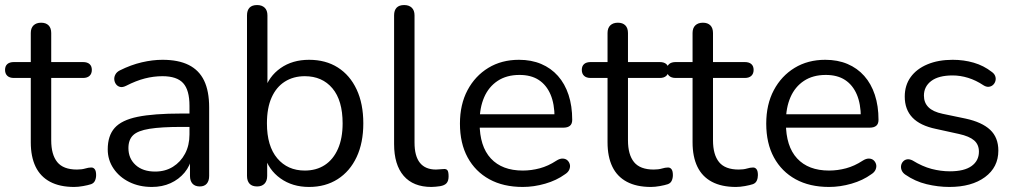

<svg xmlns="http://www.w3.org/2000/svg" viewBox="-23 -732 4024 761"><path d="M271 9Q214 9 175.5 -11.5Q137 -32 118 -71.5Q99 -111 99 -168V-423H32Q15 -423 6 -431.5Q-3 -440 -3 -455Q-3 -470 6 -478Q15 -486 32 -486H99V-601Q99 -621 110 -631.5Q121 -642 140 -642Q159 -642 169.5 -631.5Q180 -621 180 -601V-486H306Q323 -486 332 -478Q341 -470 341 -455Q341 -440 332 -431.5Q323 -423 306 -423H180V-176Q180 -119 204 -89.5Q228 -60 282 -60Q301 -60 314.5 -64Q328 -68 337 -68Q346 -69 352 -62Q358 -55 358 -38Q358 -26 353.5 -16Q349 -6 338 -2Q326 2 306.5 5.5Q287 9 271 9Z M579 9Q529 9 489.5 -10.5Q450 -30 427 -64Q404 -98 404 -140Q404 -194 431.5 -225Q459 -256 522.5 -269Q586 -282 696 -282H741V-229H697Q616 -229 569.5 -221.5Q523 -214 504.5 -196Q486 -178 486 -145Q486 -104 514.5 -78Q543 -52 592 -52Q632 -52 662.5 -71Q693 -90 710.5 -123Q728 -156 728 -199V-313Q728 -375 703 -402.5Q678 -430 621 -430Q586 -430 551 -421Q516 -412 477 -392Q463 -385 453 -387.5Q443 -390 437 -398Q431 -406 430 -416.5Q429 -427 434.5 -437Q440 -447 452 -453Q496 -475 539 -485Q582 -495 621 -495Q684 -495 725 -474.5Q766 -454 786 -412.5Q806 -371 806 -306V-35Q806 -15 796.5 -4Q787 7 769 7Q750 7 740 -4Q730 -15 730 -35V-113H739Q731 -75 708.5 -48Q686 -21 653 -6Q620 9 579 9Z M1202 9Q1136 9 1088.5 -25Q1041 -59 1025 -116L1036 -127V-35Q1036 -15 1025.5 -4Q1015 7 996 7Q976 7 966 -4Q956 -15 956 -35V-671Q956 -691 966 -701.5Q976 -712 996 -712Q1015 -712 1026 -701.5Q1037 -691 1037 -671V-373H1025Q1042 -429 1089 -462Q1136 -495 1202 -495Q1268 -495 1316 -464.5Q1364 -434 1390.5 -377.5Q1417 -321 1417 -243Q1417 -166 1390.5 -109.5Q1364 -53 1315.5 -22Q1267 9 1202 9ZM1185 -56Q1231 -56 1264.5 -78Q1298 -100 1316.5 -142Q1335 -184 1335 -243Q1335 -334 1294.5 -382Q1254 -430 1185 -430Q1140 -430 1106 -408.5Q1072 -387 1053.5 -345.5Q1035 -304 1035 -243Q1035 -153 1076 -104.5Q1117 -56 1185 -56Z M1687 9Q1615 9 1577 -35Q1539 -79 1539 -161V-671Q1539 -691 1549 -701.5Q1559 -712 1579 -712Q1598 -712 1609 -701.5Q1620 -691 1620 -671V-167Q1620 -113 1641.5 -86.5Q1663 -60 1705 -60Q1714 -60 1721 -61Q1728 -62 1735 -62Q1746 -63 1750.5 -57Q1755 -51 1755 -33Q1755 -15 1747 -6Q1739 3 1721 6Q1713 7 1704 8Q1695 9 1687 9Z M2049 9Q1972 9 1916.5 -21.5Q1861 -52 1830.5 -108Q1800 -164 1800 -242Q1800 -318 1830 -374.5Q1860 -431 1912.5 -463Q1965 -495 2034 -495Q2083 -495 2122 -478.5Q2161 -462 2188.5 -431Q2216 -400 2230.5 -356Q2245 -312 2245 -257Q2245 -241 2236 -233.5Q2227 -226 2210 -226H1862V-279H2191L2175 -266Q2175 -320 2159 -357.5Q2143 -395 2112.5 -415Q2082 -435 2036 -435Q1985 -435 1949.5 -411.5Q1914 -388 1896 -346.5Q1878 -305 1878 -250V-244Q1878 -152 1922.5 -104Q1967 -56 2049 -56Q2083 -56 2116.5 -65Q2150 -74 2182 -95Q2196 -104 2207.5 -103.5Q2219 -103 2226 -96.5Q2233 -90 2235.5 -80.5Q2238 -71 2233.5 -60Q2229 -49 2216 -41Q2183 -17 2138 -4Q2093 9 2049 9Z M2557 9Q2500 9 2461.5 -11.5Q2423 -32 2404 -71.5Q2385 -111 2385 -168V-423H2318Q2301 -423 2292 -431.5Q2283 -440 2283 -455Q2283 -470 2292 -478Q2301 -486 2318 -486H2385V-601Q2385 -621 2396 -631.5Q2407 -642 2426 -642Q2445 -642 2455.5 -631.5Q2466 -621 2466 -601V-486H2592Q2609 -486 2618 -478Q2627 -470 2627 -455Q2627 -440 2618 -431.5Q2609 -423 2592 -423H2466V-176Q2466 -119 2490 -89.5Q2514 -60 2568 -60Q2587 -60 2600.5 -64Q2614 -68 2623 -68Q2632 -69 2638 -62Q2644 -55 2644 -38Q2644 -26 2639.5 -16Q2635 -6 2624 -2Q2612 2 2592.5 5.5Q2573 9 2557 9Z M2894 9Q2837 9 2798.5 -11.5Q2760 -32 2741 -71.5Q2722 -111 2722 -168V-423H2655Q2638 -423 2629 -431.5Q2620 -440 2620 -455Q2620 -470 2629 -478Q2638 -486 2655 -486H2722V-601Q2722 -621 2733 -631.5Q2744 -642 2763 -642Q2782 -642 2792.5 -631.5Q2803 -621 2803 -601V-486H2929Q2946 -486 2955 -478Q2964 -470 2964 -455Q2964 -440 2955 -431.5Q2946 -423 2929 -423H2803V-176Q2803 -119 2827 -89.5Q2851 -60 2905 -60Q2924 -60 2937.5 -64Q2951 -68 2960 -68Q2969 -69 2975 -62Q2981 -55 2981 -38Q2981 -26 2976.5 -16Q2972 -6 2961 -2Q2949 2 2929.5 5.5Q2910 9 2894 9Z M3263 9Q3186 9 3130.5 -21.5Q3075 -52 3044.5 -108Q3014 -164 3014 -242Q3014 -318 3044 -374.5Q3074 -431 3126.5 -463Q3179 -495 3248 -495Q3297 -495 3336 -478.5Q3375 -462 3402.5 -431Q3430 -400 3444.5 -356Q3459 -312 3459 -257Q3459 -241 3450 -233.5Q3441 -226 3424 -226H3076V-279H3405L3389 -266Q3389 -320 3373 -357.5Q3357 -395 3326.5 -415Q3296 -435 3250 -435Q3199 -435 3163.5 -411.5Q3128 -388 3110 -346.5Q3092 -305 3092 -250V-244Q3092 -152 3136.5 -104Q3181 -56 3263 -56Q3297 -56 3330.5 -65Q3364 -74 3396 -95Q3410 -104 3421.5 -103.5Q3433 -103 3440 -96.5Q3447 -90 3449.5 -80.5Q3452 -71 3447.5 -60Q3443 -49 3430 -41Q3397 -17 3352 -4Q3307 9 3263 9Z M3740 9Q3695 9 3649.5 -2Q3604 -13 3565 -40Q3555 -47 3551 -56.5Q3547 -66 3548.5 -75.5Q3550 -85 3556.5 -92Q3563 -99 3572.5 -100.5Q3582 -102 3594 -96Q3633 -72 3669.5 -62.5Q3706 -53 3742 -53Q3799 -53 3828 -74Q3857 -95 3857 -131Q3857 -159 3838 -175.5Q3819 -192 3778 -201L3687 -221Q3624 -234 3593.5 -266Q3563 -298 3563 -349Q3563 -394 3586.5 -426.5Q3610 -459 3653 -477Q3696 -495 3753 -495Q3797 -495 3836.5 -483.5Q3876 -472 3908 -447Q3918 -440 3921.5 -430.5Q3925 -421 3922.5 -411.5Q3920 -402 3913 -395.5Q3906 -389 3896 -388Q3886 -387 3875 -394Q3845 -414 3814 -423.5Q3783 -433 3753 -433Q3697 -433 3668 -411Q3639 -389 3639 -353Q3639 -325 3657 -307Q3675 -289 3713 -281L3804 -262Q3869 -248 3901.5 -217.5Q3934 -187 3934 -135Q3934 -69 3881 -30Q3828 9 3740 9Z"/></svg>

Font: Nunito ExtraLight
Style: Regular
Weight: 400
Version: Version 3.602